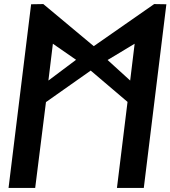

<svg xmlns="http://www.w3.org/2000/svg" viewBox="-20 -924 838 944"><path d="M354 -630 218 -528 240 -709ZM620 -528 509 -629 642 -709ZM555 0H687L798 -903L738 -904L441 -697L193 -904L133 -903L22 0H153L206 -422L426 -577L607 -423Z"/></svg>

Font: Ny Stormning
Style: Kr
Weight: 400
Designer: Robert Jablonski, Mew Too
Foundry: Cannot Into Space Fonts
Version: Version 0.90